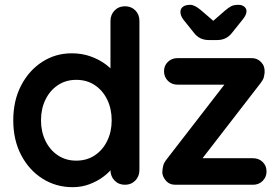

<svg xmlns="http://www.w3.org/2000/svg" viewBox="-20 -766 1147 796"><path d="M498 -740Q524 -740 541 -723Q558 -706 558 -679V-61Q558 -35 541 -17.5Q524 0 498 0Q472 0 455 -17.5Q438 -35 438 -61V-110L460 -101Q460 -88 446 -69.5Q432 -51 408 -33Q384 -15 351.5 -2.5Q319 10 281 10Q212 10 156 -25.5Q100 -61 67.5 -123.5Q35 -186 35 -267Q35 -349 67.5 -411.5Q100 -474 155 -509.5Q210 -545 277 -545Q320 -545 356 -532Q392 -519 418.5 -499Q445 -479 459.5 -458.5Q474 -438 474 -424L438 -411V-679Q438 -705 455 -722.5Q472 -740 498 -740ZM296 -100Q340 -100 373 -122Q406 -144 424.5 -182Q443 -220 443 -267Q443 -315 424.5 -353Q406 -391 373 -413Q340 -435 296 -435Q253 -435 220 -413Q187 -391 168.5 -353Q150 -315 150 -267Q150 -220 168.5 -182Q187 -144 220 -122Q253 -100 296 -100ZM815 -110H1029Q1053 -110 1069 -94.5Q1085 -79 1085 -55Q1085 -32 1069 -16Q1053 0 1029 0H707Q682 0 667 -18Q652 -36 653 -54Q654 -69 657 -80.5Q660 -92 672 -107L921 -429L919 -415H716Q692 -415 676 -431Q660 -447 660 -471Q660 -494 676 -509.5Q692 -525 716 -525H1024Q1047 -525 1063 -508Q1079 -491 1077 -465Q1076 -455 1073.5 -445Q1071 -435 1060 -421L815 -104ZM881 -600H845Q807 -600 784 -630L740 -685Q728 -701 728 -717Q728 -730 738.5 -738Q749 -746 769 -746Q787 -746 814 -723L879 -667L853 -670L914 -723Q928 -735 939 -740.5Q950 -746 969 -746Q983 -746 992.5 -738.5Q1002 -731 1002 -720Q1002 -713 998.5 -704.5Q995 -696 986 -685L942 -630Q919 -600 881 -600Z"/></svg>

Font: Quicksand Variable Light
Style: Regular
Weight: 300
Designer: Andrew Paglinawan
Foundry: Andrew Paglinawan
Version: Version 3.004